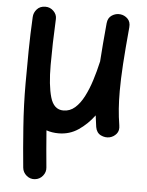

<svg xmlns="http://www.w3.org/2000/svg" viewBox="-57 -589 702 919"><g transform="rotate(5 294.5 -129.5)"><path d="M532.2 -480Q522.5 -375.5 517.8 -302.2Q513.2 -229 513.2 -172.9Q513.2 -126.5 516.1 -87.4Q519 -48.3 525.4 -8.8Q529.8 16.6 516.8 32Q503.9 47.4 484.9 52.2Q463.4 57.1 442.1 46.9Q420.9 36.6 416 8.8Q411.6 -19.5 408.7 -46.4Q376 -2.4 333.7 26.1Q291.5 54.7 238.8 54.7Q207 54.7 180.2 45.4Q183.6 91.8 187.5 136.7Q191.4 181.6 195.3 222.2Q197.8 244.6 183.1 262.7Q168.5 280.8 145.5 283.2Q123 285.6 105.2 270.8Q87.4 255.9 85 233.4Q76.2 144.5 68.6 39.1Q61 -66.4 61 -169.4Q61 -247.1 62 -327.1Q63 -407.2 67.4 -489.3Q68.4 -510.3 83.3 -526.9Q98.1 -543.5 124 -543.5Q147 -543.5 163.3 -527.1Q179.7 -510.7 178.7 -489.3Q175.8 -427.2 174.3 -373.5Q172.9 -319.8 172.9 -268.1Q172.9 -170.9 189.5 -113.5Q206.1 -56.2 252.4 -56.2Q283.7 -56.2 307.9 -77.4Q332 -98.6 350.3 -134.3Q368.7 -169.9 382.6 -213.9Q396.5 -257.8 406.7 -303.2L407.2 -304.7Q409.7 -344.7 413.6 -390.6Q417.5 -436.5 422.4 -490.2Q424.8 -516.6 443.8 -528.8Q462.9 -541 483.9 -538.6Q503.9 -536.6 519.3 -521.7Q534.7 -506.8 532.2 -480Z"/></g></svg>

Font: Mikhak SemiBold
Style: Regular
Weight: 600
Designer: Amin Abedi
Version: Version 3.3